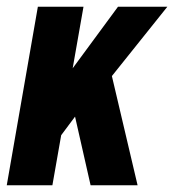

<svg xmlns="http://www.w3.org/2000/svg" viewBox="-27 -548 515 568"><path d="M-7 0 85 -528H220L188 -346L322 -528H468L304 -323L380 0H241L195 -203L154 -148L128 0Z"/></svg>

Font: Archivo ExtraCondensed ExtraBold
Style: Italic
Weight: 800
Width: 2
Italic angle: -10°
Designer: Hector Gatti
Foundry: Omnibus-Type
Version: Version 2.001